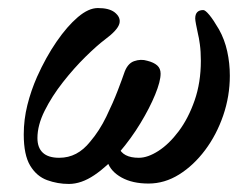

<svg xmlns="http://www.w3.org/2000/svg" viewBox="-20 -445 623 477"><path d="M151 12Q123 12 97 2.5Q71 -7 55 -33.5Q39 -60 39 -111Q39 -148 48 -184Q57 -220 72 -254Q94 -303 120.5 -341.5Q147 -380 173.5 -402.5Q200 -425 223 -425Q237 -425 247 -422.5Q257 -420 264 -415Q281 -402 276.5 -386Q272 -370 241 -347Q221 -332 192.5 -304Q164 -276 136.5 -241Q109 -206 91 -170Q73 -134 73 -102Q73 -78 86.5 -65.5Q100 -53 127 -53Q150 -53 169 -63Q188 -73 204 -93Q227 -120 244 -155Q261 -190 272.5 -220Q284 -250 288 -262Q296 -287 313 -293Q330 -299 346 -294Q362 -290 370.5 -282.5Q379 -275 379 -262Q379 -243 365.5 -210Q352 -177 329 -139Q306 -101 276.5 -66.5Q247 -32 214.5 -10Q182 12 151 12ZM349 11Q309 11 282 -4Q255 -19 247 -43L275 -79Q285 -53 325 -53Q347 -53 373.5 -70Q400 -87 424 -119Q448 -151 463.5 -195.5Q479 -240 479 -294Q479 -317 476.5 -335Q474 -353 472 -360Q469 -374 467 -384.5Q465 -395 465 -399Q465 -420 485 -420Q490 -420 500 -408Q510 -396 524 -372Q538 -347 544.5 -317.5Q551 -288 551 -257Q551 -206 534.5 -158Q518 -110 489.5 -72Q461 -34 425 -11.5Q389 11 349 11Z"/></svg>

Font: Junicode VF
Style: Italic
Weight: 400
Italic angle: -11°
Designer: Peter S. Baker
Version: Version 2.209